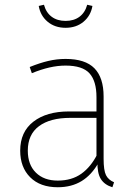

<svg xmlns="http://www.w3.org/2000/svg" viewBox="-20 -778 570 808"><path d="M256 -530Q339 -530 377.5 -490.5Q416 -451 416 -372V-110Q416 -61 426 -41Q436 -21 460 -11L453 10Q420 0 404.5 -24.5Q389 -49 390 -98L386 -112V-369Q386 -437 356.5 -469.5Q327 -502 256 -502Q223 -502 188 -494Q153 -486 114 -470L105 -496Q147 -513 183 -521.5Q219 -530 256 -530ZM393 -309V-282H276Q191 -282 144 -247Q97 -212 97 -144Q97 -85 131 -51.5Q165 -18 223 -18Q282 -18 322.5 -47Q363 -76 390 -130L395 -94Q366 -42 323.5 -16Q281 10 223 10Q149 10 107 -32Q65 -74 65 -144Q65 -223 120.5 -266Q176 -309 270 -309ZM256 -661Q211 -661 180.5 -686.5Q150 -712 143 -753L165 -758Q174 -725 197.5 -707.5Q221 -690 256 -690Q291 -690 314.5 -707.5Q338 -725 347 -758L369 -753Q362 -712 331.5 -686.5Q301 -661 256 -661Z"/></svg>

Font: Firava
Style: Regular
Weight: 400
Designer: Carrois Corporate & Edenspiekermann AG
Foundry: Greg Finn Gibson
Version: Version 5.000